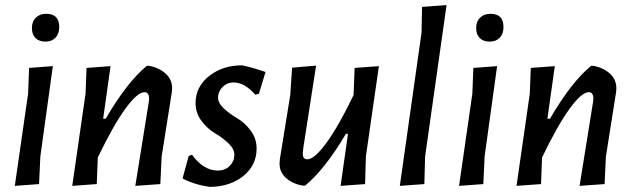

<svg xmlns="http://www.w3.org/2000/svg" viewBox="-20 -724 2482 752"><path d="M161 -670Q212 -670 212 -618Q212 -592 197.5 -576.5Q183 -561 158 -561Q133 -561 119 -575Q105 -589 105 -614Q105 -640 120.5 -655Q136 -670 161 -670ZM187 -465 138 -111 133 -3 38 4 90 -357 94 -458Z M263 4 315 -357 319 -458 413 -465 384 -259H394Q478 -403 555 -466H566Q605 -458 630 -434.5Q655 -411 654 -376L653 -363L613 -110L608 -3L510 4L563 -326L564 -337Q564 -363 546 -363Q518 -363 470.5 -297.5Q423 -232 363 -107L359 -3Z M930 -468Q974 -458 1020 -442L994 -357L980 -353Q938 -401 895 -401Q869 -401 851.5 -383Q834 -365 834 -342Q834 -320 857.5 -298.5Q881 -277 909.5 -260.5Q938 -244 961.5 -213Q985 -182 985 -142Q985 -77 933.5 -35Q882 7 802 8Q743 0 695 -25L719 -113L732 -118Q777 -56 833 -56Q862 -56 880 -74.5Q898 -93 898 -117Q898 -141 874 -163.5Q850 -186 821.5 -202.5Q793 -219 769.5 -250Q746 -281 746 -320Q746 -385 800 -427Q854 -469 930 -468Z M1218 -467 1168 -145 1166 -124Q1165 -100 1184 -100Q1211 -100 1258.5 -164.5Q1306 -229 1365 -352V-357L1369 -458L1464 -465L1413 -111L1410 -3L1314 4L1343 -200H1335Q1251 -59 1175 3H1164Q1124 -5 1099 -28Q1074 -51 1075 -86L1076 -100L1117 -353L1124 -459Z M1729 -704 1645 -111 1642 -3 1546 4 1631 -596 1633 -697Z M1901 -670Q1952 -670 1952 -618Q1952 -592 1937.5 -576.5Q1923 -561 1898 -561Q1873 -561 1859 -575Q1845 -589 1845 -614Q1845 -640 1860.5 -655Q1876 -670 1901 -670ZM1927 -465 1878 -111 1873 -3 1778 4 1830 -357 1834 -458Z M2003 4 2055 -357 2059 -458 2153 -465 2124 -259H2134Q2218 -403 2295 -466H2306Q2345 -458 2370 -434.5Q2395 -411 2394 -376L2393 -363L2353 -110L2348 -3L2250 4L2303 -326L2304 -337Q2304 -363 2286 -363Q2258 -363 2210.5 -297.5Q2163 -232 2103 -107L2099 -3Z"/></svg>

Font: Alegreya Sans SC Medium
Style: Italic
Weight: 500
Italic angle: -7°
Designer: Juan Pablo del Peral
Foundry: Huerta Tipografica
Version: Version 2.007